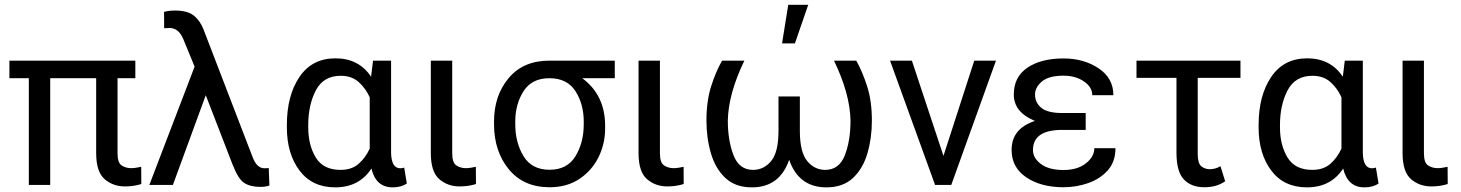

<svg xmlns="http://www.w3.org/2000/svg" viewBox="-20 -786 6210 816"><path d="M20 -453.6V-528.3H555.2V-453.6H479.5V-134.8Q479.5 -94.2 497.1 -82.8Q514.6 -71.3 537.6 -71.3Q554.7 -71.3 580.1 -77.1L580.6 -3.9Q548.3 6.3 510.7 6.3Q460.4 6.3 424.6 -24.7Q388.7 -55.7 388.7 -135.3V-453.6H193.4V0H102.5V-453.6Z M1125 2.4Q1108.9 8.3 1087.4 8.3Q1043.5 8.3 1017.6 -8.8Q991.7 -25.9 967.8 -88.4L854.5 -381.3L714.8 0H614.7L807.1 -502.9L758.8 -620.1Q739.3 -667 700.7 -667L677.7 -666L677.2 -735.4Q696.8 -741.2 724.1 -741.2Q776.9 -741.2 803.7 -719.7Q830.6 -698.2 845.2 -660.2L1054.2 -116.7Q1071.8 -70.8 1104 -70.8L1122.1 -71.8Z M1709 -6.3Q1685.5 10.3 1648.9 10.3Q1577.6 10.3 1558.6 -69.8Q1506.3 10.3 1404.8 10.3Q1306.6 10.3 1252.9 -61.3Q1199.2 -132.8 1199.2 -244.6V-254.9Q1199.2 -379.9 1252.7 -459Q1306.2 -538.1 1405.8 -538.1Q1504.9 -538.1 1557.1 -460L1565.4 -528.3H1642.1V-136.2Q1643.6 -70.8 1681.2 -70.8Q1689 -70.8 1697.8 -73.7ZM1290 -244.6Q1290 -169.4 1322 -116.7Q1354 -64 1427.2 -64Q1474.6 -64 1503.9 -89.6Q1533.2 -115.2 1551.3 -154.3V-372.6Q1533.2 -412.1 1503.7 -438Q1474.1 -463.9 1428.2 -463.9Q1354.5 -463.9 1322.3 -401.9Q1290 -339.8 1290 -254.4Z M1811 -528.3H1901.9V-134.8Q1901.9 -94.2 1919.7 -82.8Q1937.5 -71.3 1960 -71.3Q1977.1 -71.3 2002.4 -77.1L2002.9 -3.9Q1970.7 6.3 1933.1 6.3Q1882.8 6.3 1846.9 -24.7Q1811 -55.7 1811 -135.3Z M2079.6 -269.5Q2079.6 -379.9 2141.8 -454.1Q2204.1 -528.3 2314.5 -528.3H2592.8V-453.6H2454.6Q2551.8 -381.8 2551.8 -251V-240.2Q2551.8 -174.8 2523.7 -117.9Q2495.6 -61 2442.6 -25.6Q2389.6 9.8 2315.9 9.8Q2204.6 9.8 2142.1 -66.9Q2079.6 -143.6 2079.6 -258.3ZM2169.9 -258.3Q2169.9 -179.7 2205.1 -122.1Q2240.2 -64.5 2315.9 -64.5Q2390.6 -64.5 2425.8 -122.1Q2460.9 -179.7 2460.9 -258.3V-269.5Q2460.9 -343.3 2425.8 -398.4Q2390.6 -453.6 2314.9 -453.6Q2240.7 -453.6 2205.6 -399.2Q2170.4 -344.7 2169.9 -271.5Z M2693.8 -528.3H2784.7V-134.8Q2784.7 -94.2 2802.5 -82.8Q2820.3 -71.3 2842.8 -71.3Q2859.9 -71.3 2885.3 -77.1L2885.7 -3.9Q2853.5 6.3 2815.9 6.3Q2765.6 6.3 2729.7 -24.7Q2693.8 -55.7 2693.8 -135.3Z M3288.6 -376H3379.4V-226.6Q3379.9 -138.7 3410.9 -101.3Q3441.9 -64 3487.3 -64Q3546.4 -64 3570.6 -126.2Q3594.7 -188.5 3594.7 -273.9Q3592.3 -388.2 3524.4 -528.3H3619.1Q3645 -482.4 3665.3 -419.4Q3685.5 -356.4 3685.5 -273.9Q3685.5 -199.2 3666.5 -134.3Q3647.5 -69.3 3605 -29.5Q3562.5 10.3 3492.2 10.3Q3374.5 10.3 3334 -106.9Q3293.5 10.3 3175.8 10.3Q3105.5 10.3 3063 -29.5Q3020.5 -69.3 3001.5 -134.3Q2982.4 -199.2 2982.4 -273.9Q2982.4 -356.4 3002.4 -419.4Q3022.5 -482.4 3048.8 -528.3H3143.6Q3075.7 -388.2 3073.2 -273.9Q3073.2 -189 3097.4 -126.5Q3121.6 -64 3180.2 -64Q3226.6 -64 3257.6 -101.8Q3288.6 -139.6 3288.6 -230ZM3303.7 -601.6 3330.1 -765.6H3415L3358.4 -601.6Z M4212.9 -528.3 4022.9 0H3954.1L3762.7 -528.3H3855.5L3989.7 -123.5L4120.6 -528.3Z M4594.2 -305.7V-233.9H4487.3Q4370.1 -231.4 4370.1 -148.4Q4370.1 -114.3 4404.1 -88.9Q4438 -63.5 4500 -63.5Q4559.1 -63.5 4595 -91.8Q4630.9 -120.1 4630.9 -156.2H4720.7Q4720.7 -98.6 4688 -62Q4655.3 -25.4 4604.7 -7.8Q4554.2 9.8 4500 9.8Q4404.3 9.8 4341.8 -32.2Q4279.3 -74.2 4279.3 -148.9Q4279.3 -239.7 4378.4 -272Q4288.6 -309.1 4288.6 -384.3Q4288.6 -459 4346.4 -498.3Q4404.3 -537.6 4500 -537.6Q4586.4 -537.6 4649.2 -495.6Q4711.9 -453.6 4711.9 -381.3H4622.1Q4622.1 -416 4586.4 -440.2Q4550.8 -464.4 4500 -464.4Q4437.5 -464.4 4408.2 -439.7Q4378.9 -415 4378.9 -384.3Q4378.9 -349.6 4405.8 -327.6Q4432.6 -305.7 4494.1 -305.7Z M4810.1 -455.1V-528.3H5252V-455.1H5070.3V-131.8Q5070.3 -91.8 5085.7 -79.3Q5101.1 -66.9 5121.6 -66.9Q5145.5 -66.9 5167 -79.6L5187 -15.6Q5150.9 9.8 5098.6 9.8Q5042.5 9.8 5011.2 -23.7Q4980 -57.1 4980 -136.7V-455.1Z M5838.9 -6.3Q5815.4 10.3 5778.8 10.3Q5707.5 10.3 5688.5 -69.8Q5636.2 10.3 5534.7 10.3Q5436.5 10.3 5382.8 -61.3Q5329.1 -132.8 5329.1 -244.6V-254.9Q5329.1 -379.9 5382.6 -459Q5436 -538.1 5535.6 -538.1Q5634.8 -538.1 5687 -460L5695.3 -528.3H5772V-136.2Q5773.4 -70.8 5811 -70.8Q5818.8 -70.8 5827.6 -73.7ZM5419.9 -244.6Q5419.9 -169.4 5451.9 -116.7Q5483.9 -64 5557.1 -64Q5604.5 -64 5633.8 -89.6Q5663.1 -115.2 5681.2 -154.3V-372.6Q5663.1 -412.1 5633.5 -438Q5604 -463.9 5558.1 -463.9Q5484.4 -463.9 5452.1 -401.9Q5419.9 -339.8 5419.9 -254.4Z M5940.9 -528.3H6031.7V-134.8Q6031.7 -94.2 6049.6 -82.8Q6067.4 -71.3 6089.8 -71.3Q6106.9 -71.3 6132.3 -77.1L6132.8 -3.9Q6100.6 6.3 6063 6.3Q6012.7 6.3 5976.8 -24.7Q5940.9 -55.7 5940.9 -135.3Z"/></svg>

Font: Roboto21382017
Style: Regular
Weight: 400
Designer: Christian Robertson
Foundry: Google
Version: Version 2.138; 2017